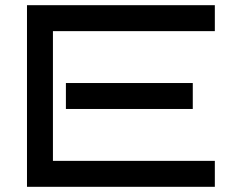

<svg xmlns="http://www.w3.org/2000/svg" viewBox="-20 -720 888 740"><path d="M808 -100H184V-600H808V-700H84V0H808ZM723 -400H234V-300H723Z"/></svg>

Font: Bruno Ace SC
Style: Regular
Weight: 400
Designer: Astigmatic (AOETI)
Foundry: Astigmatic (AOETI)
Version: Version 1.000